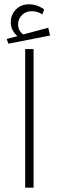

<svg xmlns="http://www.w3.org/2000/svg" viewBox="-20 -872 266 892"><path d="M11 0ZM97 -644H136V0H97ZM213 -707 19 -669 11 -691 61 -704Q30 -731 30 -769Q30 -803 53.5 -827.5Q77 -852 115 -852Q138 -852 158 -843.5Q178 -835 185 -828L177 -805Q171 -810 157.5 -815Q144 -820 128 -820Q100 -820 82 -802Q64 -784 64 -759Q64 -730 88 -712L204 -743Z"/></svg>

Font: Cairo ExtraLight
Style: Regular
Weight: 250
Designer: Mohamed Gaber, the designers of Titillium
Foundry: Kief Type Foundry
Version: Version 2.009; ttfautohint (v1.5.33-1714) -l 8 -r 50 -G 200 